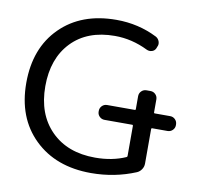

<svg xmlns="http://www.w3.org/2000/svg" viewBox="-82 -854 987 932"><g transform="rotate(10 411.0 -388.0)"><path d="M445.3 -276.4Q430.7 -276.4 420.4 -286.6Q410.2 -296.9 410.2 -310.5V-314.5Q410.2 -329.1 420.4 -339.4Q430.7 -349.6 445.3 -349.6H582Q585.9 -349.6 585.9 -353.5V-418Q585.9 -432.6 596.2 -442.9Q606.4 -453.1 621.1 -453.1H640.6Q655.3 -453.1 665.5 -442.9Q675.8 -432.6 675.8 -418V-353.5Q675.8 -349.6 679.7 -349.6H755.9Q770.5 -349.6 780.8 -339.4Q791 -329.1 791 -314.5V-310.5Q791 -296.9 780.8 -286.6Q770.5 -276.4 755.9 -276.4H679.7Q675.8 -276.4 675.8 -271.5V-101.6Q675.8 -85.9 667 -72.8Q658.2 -59.6 644.5 -53.7Q541 -10.7 424.8 -10.7Q251 -10.7 145.5 -113.3Q40 -215.8 40 -387.7Q40 -559.6 143.1 -662.1Q246.1 -764.6 418.9 -764.6Q527.3 -764.6 620.1 -717.8Q632.8 -710.9 637.7 -696.8Q642.6 -682.6 635.7 -669.9L632.8 -662.1Q627 -649.4 613.8 -645.5Q600.6 -641.6 587.9 -647.5Q508.8 -686.5 424.8 -686.5Q289.1 -686.5 211.4 -605.5Q133.8 -524.4 133.8 -387.7Q133.8 -250 214.4 -168.9Q294.9 -87.9 431.6 -87.9Q515.6 -87.9 582 -117.2Q585.9 -119.1 585.9 -123V-271.5Q585.9 -276.4 582 -276.4Z"/></g></svg>

Font: Gen Jyuu GothicL Regular
Style: Regular
Weight: 400
Designer: [Source Han Sans]
Ryoko NISHIZUKA  (kana & ideographs); Paul D. Hunt (Latin, Greek & Cyrillic); Wenlong ZHANG  (bopomofo
Version: Version 1.002.20150607